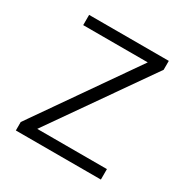

<svg xmlns="http://www.w3.org/2000/svg" viewBox="-129 -732 722 747"><g transform="rotate(30 231.5 -359.0)"><path d="M422 -93H40V-131L352 -579H62V-625H420V-585L109 -140H422Z"/></g></svg>

Font: Noto Sans Kannada UI Light
Style: Regular
Weight: 300
Designer: Jelle Bosma - Monotype Design Team
Foundry: Monotype Imaging Inc.
Version: Version 2.005; ttfautohint (v1.8.4.7-5d5b)